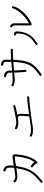

<svg xmlns="http://www.w3.org/2000/svg" viewBox="1472 -2322 876 3860"><g transform="rotate(-90 1910.0 -392.0)"><path d="M738 -536Q738 -480 723.5 -393.5Q709 -307 674.5 -220Q640 -133 585 -83Q579 -77 572 -77Q564 -77 558 -82Q552 -87 551 -95Q545 -127 486 -170Q474 -179 474 -189Q475 -197 480.5 -203.5Q486 -210 495 -210Q500 -210 505 -207Q554 -183 580 -138Q624 -192 649.5 -272.5Q675 -353 684.5 -425Q694 -497 694 -535Q661 -535 503 -509Q483 -377 449.5 -290Q416 -203 358.5 -132Q301 -61 200 21Q195 26 186 26Q177 26 170 19Q165 13 165 3Q165 -6 173 -11Q271 -91 324 -153Q377 -215 408 -295Q439 -375 459 -502Q313 -480 287 -480Q252 -480 227 -490Q202 -500 180 -523Q174 -531 174 -539Q174 -548 180 -554Q186 -560 195 -560Q203 -560 210 -553Q226 -537 244 -529.5Q262 -522 286 -522Q306 -522 356.5 -529.5Q407 -537 465 -546Q471 -591 471 -622Q471 -669 455.5 -690.5Q440 -712 408 -720Q391 -724 391 -745Q391 -753 396 -757.5Q401 -762 409 -762Q416 -762 419 -761Q466 -752 490 -722Q514 -692 514 -621Q514 -586 509 -553Q657 -578 694 -578Q715 -578 726.5 -565Q738 -552 738 -536Z M1904 -263Q1904 -254 1898 -248Q1892 -242 1883 -242Q1819 -242 1661.5 -223.5Q1504 -205 1380 -185Q1331 -177 1294 -172Q1257 -167 1229 -167Q1145 -167 1103 -192Q1091 -200 1091 -212Q1092 -220 1098 -226Q1104 -232 1112 -232Q1118 -232 1122 -230Q1152 -215 1174 -211.5Q1196 -208 1228 -208Q1283 -208 1365 -221L1501 -241Q1505 -291 1508 -343Q1511 -395 1512 -419Q1512 -434 1502.5 -449.5Q1493 -465 1479 -473Q1413 -462 1376 -462Q1303 -462 1253 -489Q1241 -496 1241 -509Q1241 -518 1247 -523.5Q1253 -529 1262 -529Q1265 -529 1271 -527Q1297 -515 1329 -508.5Q1361 -502 1385 -502Q1415 -502 1534 -525Q1653 -548 1700 -563Q1702 -564 1706 -564Q1712 -564 1718 -560Q1724 -556 1727 -549L1728 -544Q1728 -537 1723.5 -530.5Q1719 -524 1712 -522Q1654 -503 1529 -481Q1554 -454 1554 -417Q1554 -394 1551 -343Q1548 -292 1544 -247Q1803 -284 1883 -284Q1892 -284 1898 -278Q1904 -272 1904 -263Z M2861 -593Q2861 -584 2854.5 -578Q2848 -572 2839 -572Q2763 -572 2638 -564Q2632 -402 2605 -306.5Q2578 -211 2519.5 -142.5Q2461 -74 2347 4Q2341 7 2335 7Q2326 7 2320 1.5Q2314 -4 2314 -14Q2314 -25 2323 -32Q2429 -104 2483.5 -168Q2538 -232 2563.5 -322Q2589 -412 2595 -562Q2511 -556 2423 -548Q2427 -424 2435 -337Q2437 -323 2437 -317Q2437 -309 2431 -303.5Q2425 -298 2416 -298Q2408 -298 2402 -303Q2396 -308 2395 -316Q2386 -381 2380 -545L2355 -542Q2268 -533 2240 -533Q2173 -533 2116 -560Q2104 -566 2104 -580Q2104 -588 2110 -594Q2116 -600 2124 -600Q2128 -600 2134 -598Q2164 -584 2184.5 -580Q2205 -576 2241 -576Q2305 -576 2350 -581L2380 -584Q2379 -607 2379 -644Q2379 -669 2359 -685.5Q2339 -702 2307 -707Q2287 -711 2287 -729Q2287 -738 2293.5 -743.5Q2300 -749 2309 -749Q2357 -749 2389 -718Q2421 -687 2421 -644Q2421 -610 2422 -588Q2502 -597 2597 -603Q2598 -638 2598 -716Q2598 -736 2582 -749.5Q2566 -763 2536 -767Q2529 -768 2523.5 -774Q2518 -780 2518 -788Q2518 -797 2523 -803.5Q2528 -810 2534 -810Q2549 -810 2556 -808Q2602 -798 2621 -776Q2640 -754 2640 -716Q2640 -640 2639 -606Q2764 -614 2841 -614Q2849 -614 2855 -607.5Q2861 -601 2861 -593Z M3714 -569Q3714 -565 3713 -562Q3696 -492 3642.5 -419.5Q3589 -347 3518 -289.5Q3447 -232 3381 -205Q3376 -203 3365.5 -199Q3355 -195 3350 -195Q3341 -195 3335 -200.5Q3329 -206 3329 -216V-535Q3329 -553 3320 -567Q3311 -581 3301 -587Q3289 -594 3289 -606Q3289 -615 3295 -620.5Q3301 -626 3310 -626Q3313 -626 3319 -624Q3341 -613 3356 -592.5Q3371 -572 3371 -553V-248Q3431 -276 3495.5 -330.5Q3560 -385 3609 -450Q3658 -515 3672 -573Q3673 -580 3679 -584.5Q3685 -589 3692 -589Q3700 -589 3706.5 -583.5Q3713 -578 3714 -569ZM3209 -496Q3209 -380 3161 -276Q3113 -172 2970 -80Q2966 -77 2956 -77Q2935 -77 2935 -95Q2935 -109 2948 -116Q3077 -194 3122 -283Q3167 -372 3167 -479Q3167 -504 3143 -509Q3135 -510 3130.5 -517.5Q3126 -525 3126 -533Q3126 -541 3133.5 -545.5Q3141 -550 3150 -550Q3169 -550 3189 -537Q3209 -524 3209 -496Z"/></g></svg>

Font: Tsukimi Rounded Light
Style: Regular
Weight: 300
Designer: Takashi Funayama
Foundry: Takashi Funayama
Version: Version 1.032; ttfautohint (v1.8.3)